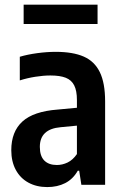

<svg xmlns="http://www.w3.org/2000/svg" viewBox="-20 -770 508 800"><path d="M418 -347.5V0H319L310 -58.5H304Q284 -23.5 251.5 -7Q219 9.5 177 9.5Q132.5 9.5 98.5 -9Q64.5 -27.5 45.8 -62.2Q27 -97 27 -144Q27 -221.5 73.5 -263.8Q120 -306 220.5 -313.5L300.5 -321V-353Q300.5 -392 289.2 -414.2Q278 -436.5 254 -446Q230 -455.5 190 -455.5Q161 -455.5 127.5 -450.2Q94 -445 62.5 -435V-533.5Q94.5 -543 135 -548.5Q175.5 -554 212 -554Q284 -554 329 -534.2Q374 -514.5 396 -469.2Q418 -424 418 -347.5ZM300.5 -128V-246.5L233 -240Q146 -232.5 146 -158Q146 -120 164.5 -101.2Q183 -82.5 217 -82.5Q240 -82.5 261.8 -93Q283.5 -103.5 300.5 -128ZM78.5 -670V-750.5H386.5V-670Z"/></svg>

Font: Encode Sans Condensed SemiBold
Style: Regular
Weight: 600
Width: 3
Designer: Multiple Designers
Foundry: Impallari Type
Version: Version 2.000